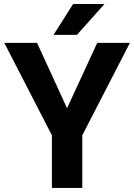

<svg xmlns="http://www.w3.org/2000/svg" viewBox="-20 -921 658 941"><path d="M308.6 -390.6 456.5 -710.9H616.7L383.3 -257.8V0H234.4V-257.8L1 -710.9H161.6ZM338.4 -901.4H492.2L356.9 -750H242.2Z"/></svg>

Font: TypoPRO Roboto
Style: Bold
Weight: 700
Designer: Google
Version: Version 2.136; 2016